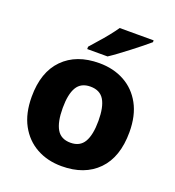

<svg xmlns="http://www.w3.org/2000/svg" viewBox="-139 -875 906 995"><g transform="rotate(20 313.5 -378.0)"><path d="M583 -276Q583 -138 510.5 -64Q438 10 312 10Q234 10 173.5 -23.5Q113 -57 78.5 -120.5Q44 -184 44 -276Q44 -412 116.5 -485.5Q189 -559 315 -559Q393 -559 453.5 -526Q514 -493 548.5 -430Q583 -367 583 -276ZM215 -276Q215 -199 238 -159.5Q261 -120 314 -120Q366 -120 389 -159.5Q412 -199 412 -276Q412 -352 389 -390.5Q366 -429 313 -429Q261 -429 238 -390.5Q215 -352 215 -276ZM538 -756Q522 -742 497 -722Q472 -702 443.5 -680Q415 -658 388.5 -638.5Q362 -619 342 -606H230V-619Q246 -638 269 -663.5Q292 -689 314 -716.5Q336 -744 351 -766H538Z"/></g></svg>

Font: Noto Sans Gujarati UI ExtraBold
Style: Regular
Weight: 800
Designer: Jelle Bosma - Monotype Design Team, Universal Thirst
Foundry: Monotype Imaging Inc.
Version: Version 2.106; ttfautohint (v1.8.4.7-5d5b)